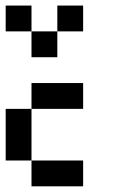

<svg xmlns="http://www.w3.org/2000/svg" viewBox="-20 -656 404 676"><path d="M90.9 -363.6H181.8V-272.7H90.9ZM0 -272.7H90.9V-181.8H0ZM0 -181.8H90.9V-90.9H0ZM90.9 -90.9H181.8V0H90.9ZM181.8 -363.6H272.7V-272.7H181.8ZM181.8 -90.9H272.7V0H181.8ZM0 -636.4H90.9V-545.5H0ZM90.9 -545.5H181.8V-454.5H90.9ZM181.8 -636.4H272.7V-545.5H181.8Z"/></svg>

Font: Micro 5
Style: Regular
Weight: 400
Designer: Sarah Cadigan-Fried
Version: Version 1.000; ttfautohint (v1.8.4.7-5d5b)